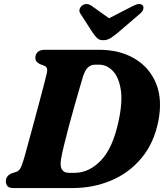

<svg xmlns="http://www.w3.org/2000/svg" viewBox="-20 -952 831 972"><path d="M9.5 -34.5Q10 -62.5 40.5 -75L62.5 -82Q75 -86.5 82.8 -99.5Q90.5 -112.5 102.5 -152.5Q111 -183 124 -230.8Q137 -278.5 151.8 -333Q166.5 -387.5 180.2 -438.8Q194 -490 204 -529Q214 -568 217.5 -584Q224 -612 203.5 -619.5L183.5 -627Q171.5 -632.5 165.2 -639.8Q159 -647 159 -659.5Q159 -677.5 171 -688.8Q183 -700 206 -700H480.5Q585.5 -700 661 -655.5Q736.5 -611 769.8 -530.2Q803 -449.5 782 -341Q760 -228 696.5 -152Q633 -76 542.2 -38Q451.5 0 348.5 0H49Q25.5 0 17.8 -9.8Q10 -19.5 9.5 -34.5ZM357.5 -77Q431 -77 491.5 -140.2Q552 -203.5 581 -342Q601.5 -438 591 -500.8Q580.5 -563.5 550.2 -594Q520 -624.5 482 -624.5H460.5Q439.5 -624.5 424.8 -610.2Q410 -596 399.5 -562.5Q394.5 -545.5 383 -506.2Q371.5 -467 357 -416Q342.5 -365 328.5 -312.5Q314.5 -260 303.8 -215.8Q293 -171.5 289 -146Q277.5 -77 329.5 -77ZM575.5 -785.5Q555 -769 539 -758.8Q523 -748.5 503 -748.5Q482.5 -748.5 472 -758.8Q461.5 -769 450 -785.5L388 -881.5Q379 -894.5 383.2 -906.2Q387.5 -918 396.5 -924.5Q419 -940 445 -921.5L532 -859.5L652.5 -921.5Q688.5 -940 702.5 -924.5Q708 -918 705.5 -906.2Q703 -894.5 687.5 -881.5Z"/></svg>

Font: Fraunces 9pt S050
Style: Bold Italic
Weight: 700
Italic angle: -16°
Version: Version 1.000; ttfautohint (v1.8.3)